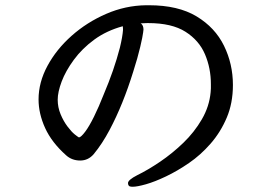

<svg xmlns="http://www.w3.org/2000/svg" viewBox="-20 -701 1040 732"><path d="M527 -588 526 -580V-579Q524 -562 514.5 -521.5Q505 -481 488 -428Q449 -302 398 -206Q370 -153 337 -113Q316 -89 286 -89Q254 -89 232 -109Q177 -158 152 -213Q127 -268 127 -322Q127 -387 161 -450Q195 -513 253 -564.5Q311 -616 384.5 -648Q458 -680 537 -681H548Q659 -681 729.5 -638.5Q800 -596 834 -526.5Q868 -457 868 -377Q868 -308 844.5 -252.5Q821 -197 783 -153.5Q745 -110 700.5 -79.5Q656 -49 613 -28.5Q570 -8 536.5 1.5Q503 11 486 11Q474 11 471 7Q468 3 468 -3Q468 -15 503 -33Q503 -33 503 -33Q544 -53 590.5 -84.5Q637 -116 679 -156.5Q721 -197 749.5 -246Q778 -295 783 -349Q784 -358 784 -364V-380Q784 -441 761.5 -494Q739 -547 687 -580Q635 -613 545 -613H541Q528 -613 516 -612Q518 -611 519 -610Q527 -603 527 -588ZM281 -177Q289 -178 304.5 -198.5Q320 -219 338.5 -256.5Q357 -294 375 -340Q415 -434 437 -519Q447 -560 449 -587Q449 -595 448 -601Q386 -584 339.5 -550Q293 -516 261.5 -473Q230 -430 215 -390Q200 -350 200 -321Q200 -292 211 -265.5Q222 -239 237.5 -218.5Q253 -198 265 -188.5Q277 -179 281 -177Z"/></svg>

Font: Moon Stars Kai
Style: Bold
Weight: 700
Designer: GuiWonder
Version: Version 1.101